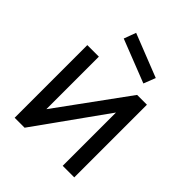

<svg xmlns="http://www.w3.org/2000/svg" viewBox="-222 -925 1051 1051"><g transform="rotate(45 304.0 -399.5)"><path d="M438.5 -631 188.5 -729 214.5 -799 465.5 -700ZM534.5 0H445V-412.5L150 0H73V-562.5H162.5V-156L458.5 -562.5H534.5Z"/></g></svg>

Font: Russisch Sans Medium
Style: Regular
Weight: 500
Width: 4
Designer: Michael Sharanda (font) & Cristiano Sobral (main changes)
Foundry: Michael Sharanda
Version: Version 2.00;September 8, 2020;FontCreator 13.0.0.2681 64-bi